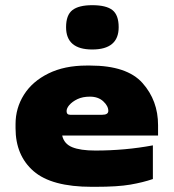

<svg xmlns="http://www.w3.org/2000/svg" viewBox="-20 -711 670 741"><path d="M220 -188Q227 -156 258.5 -143Q290 -130 348 -130Q463 -130 570 -150V-20Q532 -7 483 1.5Q434 10 348 10H334Q179 10 109.5 -50.5Q40 -111 40 -216V-232Q40 -294 72.5 -345.5Q105 -397 167 -427.5Q229 -458 314 -458H328Q470 -458 530 -390.5Q590 -323 590 -228V-188ZM247 -305Q237 -293 237 -282Q237 -268 251 -268H374Q398 -268 398 -283Q398 -302 378.5 -320Q359 -338 327 -338Q299 -338 279 -328.5Q259 -319 247 -305ZM235 -606Q235 -653 259.5 -672Q284 -691 336 -691Q390 -691 414 -672Q438 -653 438 -606Q438 -520 336 -520Q235 -520 235 -606Z"/></svg>

Font: Dashboard
Style: Regular
Weight: 400
Designer: jaiki
Version: Version 1.000